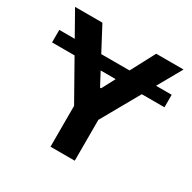

<svg xmlns="http://www.w3.org/2000/svg" viewBox="-161 -887 1046 1047"><g transform="rotate(30 362.5 -363.5)"><path d="M106.2 -575.6 20.6 -727.3H192.8L273.1 -575.6H451.3L531.6 -727.3H703.8L618.3 -575.6H716.6V-496.8H573.9L438.6 -257.1V0H285.9V-257.1L150.6 -496.8H8.9V-575.6ZM315 -496.8 358.7 -414.1H365.8L409.4 -496.8Z"/></g></svg>

Font: Inter P
Style: Bold
Weight: 700
Designer: Rasmus Andersson
Foundry: rsms
Version: Version 3.018;git-588b23468